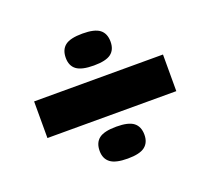

<svg xmlns="http://www.w3.org/2000/svg" viewBox="-107 -757 966 882"><g transform="rotate(-20 375.5 -315.5)"><path d="M266 -542Q266 -582 291 -601.5Q316 -621 376 -621Q435 -621 460 -601.5Q485 -582 485 -542Q485 -503 460 -484Q435 -465 376 -465Q317 -465 291.5 -484Q266 -503 266 -542ZM61 -225V-404H691V-225ZM266 -87Q266 -127 291 -146.5Q316 -166 376 -166Q435 -166 460 -146.5Q485 -127 485 -87Q485 -49 460 -29.5Q435 -10 376 -10Q317 -10 291.5 -29.5Q266 -49 266 -87Z"/></g></svg>

Font: Georama ExtraExtended ExtraBold
Style: Regular
Weight: 800
Width: 8
Designer: Jean-Baptiste Levee
Foundry: Production Type
Version: Version 1.000